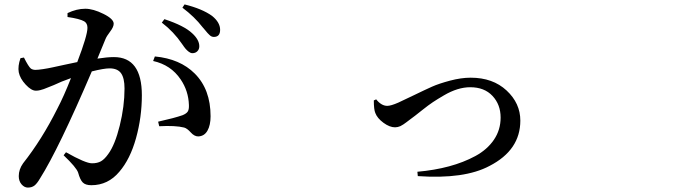

<svg xmlns="http://www.w3.org/2000/svg" viewBox="-20 -808 3040 865"><path d="M709 -706.1 720.7 -721.7Q809.6 -692.4 845.7 -658.2Q877.9 -628.9 877.9 -599.6Q877.9 -585.9 869.1 -577.1Q860.4 -568.4 846.7 -568.4Q838.9 -568.4 830.6 -574.7Q822.3 -581.1 816.4 -587.9Q810.5 -594.7 799.8 -610.4Q762.7 -665 709 -706.1ZM455.1 -631.8 418.9 -543.9Q462.9 -550.8 493.2 -550.8Q619.1 -550.8 619.1 -378.9Q619.1 -280.3 592.8 -185.5Q566.4 -90.8 517.6 -34.2Q466.8 26.4 391.6 26.4Q365.2 26.4 353 14.2Q340.8 2 332 -30.3Q324.2 -53.7 266.6 -108.4L277.3 -122.1Q365.2 -72.3 394.5 -72.3Q418.9 -72.3 435.1 -81.5Q451.2 -90.8 467.8 -114.3Q498 -155.3 519.5 -242.2Q541 -329.1 541 -409.2Q541 -456.1 525.4 -478Q509.8 -500 473.6 -500Q448.2 -500 393.6 -486.3Q244.1 -136.7 160.2 -3.9Q146.5 19.5 134.8 28.3Q123 37.1 105.5 37.1Q89.8 37.1 77.1 22.5Q64.5 7.8 64.5 -14.6Q64.5 -44.9 84 -72.3Q168.9 -179.7 238.3 -318.4Q267.6 -374 299.8 -456.1Q254.9 -440.4 222.7 -424.8Q212.9 -420.9 198.2 -415Q183.6 -409.2 177.2 -406.7Q170.9 -404.3 161.1 -401.9Q151.4 -399.4 141.6 -399.4Q121.1 -399.4 95.7 -426.8Q70.3 -454.1 64.5 -482.4Q59.6 -509.8 72.3 -545.9L87.9 -548.8Q108.4 -507.8 119.1 -499Q127.9 -493.2 139.6 -493.2Q151.4 -493.2 173.8 -496.6Q196.3 -500 216.3 -504.4Q236.3 -508.8 272.5 -516.6Q308.6 -524.4 328.1 -528.3Q374 -648.4 374 -682.6Q374 -703.1 359.4 -711.9Q338.9 -723.6 284.2 -731.4V-749Q325.2 -768.6 364.3 -768.6Q399.4 -768.6 445.8 -745.6Q492.2 -722.7 492.2 -701.2Q492.2 -686.5 476.1 -665.5Q460 -644.5 455.1 -631.8ZM669.9 -533.2 677.7 -553.7Q791 -543 857.4 -476.6Q928.7 -405.3 928.7 -284.2Q928.7 -244.1 914.6 -219.2Q900.4 -194.3 873 -193.4Q855.5 -193.4 839.4 -211.4Q823.2 -229.5 809.6 -233.4Q770.5 -243.2 697.3 -239.3L692.4 -259.8Q766.6 -276.4 802.7 -289.1Q819.3 -295.9 825.7 -305.2Q832 -314.5 831.1 -335Q829.1 -398.4 793.9 -450.2Q750 -515.6 669.9 -533.2ZM801.8 -773.4 811.5 -788.1Q890.6 -768.6 935.5 -736.3Q971.7 -707 971.7 -673.8Q971.7 -641.6 943.4 -641.6Q938.5 -641.6 933.6 -643.6Q928.7 -645.5 923.8 -650.4Q918.9 -655.3 915 -659.2Q911.1 -663.1 904.3 -671.9Q897.5 -680.7 892.6 -685.5Q856.4 -732.4 801.8 -773.4Z M1664.1 -355.5 1674.8 -360.4Q1698.2 -331.1 1724.6 -331.1Q1741.2 -331.1 1774.4 -345.7Q1792 -353.5 1843.3 -378.4Q1894.5 -403.3 1926.3 -417.5Q1958 -431.6 2007.8 -444.8Q2057.6 -458 2100.6 -458Q2200.2 -458 2262.2 -400.4Q2324.2 -342.8 2324.2 -264.6Q2324.2 -131.8 2185.5 -60.5Q2072.3 0 1862.3 -14.6L1860.4 -34.2Q1937.5 -41 2002.9 -58.6Q2068.4 -76.2 2121.6 -105Q2174.8 -133.8 2205.1 -178.2Q2235.4 -222.7 2235.4 -278.3Q2235.4 -336.9 2198.7 -376Q2162.1 -415 2098.6 -415Q2070.3 -415 2040.5 -405.8Q2010.7 -396.5 1980 -378.4Q1949.2 -360.4 1930.2 -347.7Q1911.1 -335 1882.8 -312.5Q1854.5 -290 1850.6 -287.1Q1841.8 -280.3 1829.1 -271Q1816.4 -261.7 1811 -257.3Q1805.7 -252.9 1797.4 -247.6Q1789.1 -242.2 1783.7 -239.7Q1778.3 -237.3 1772 -235.8Q1765.6 -234.4 1759.8 -234.4Q1735.4 -234.4 1707.5 -254.9Q1679.7 -275.4 1670.9 -298.8Q1664.1 -314.5 1664.1 -355.5Z"/></svg>

Font: Bpmf Zihi Serif SemiBold
Style: SemiBold
Weight: 600
Foundry: But Ko
Version: Version 1.320